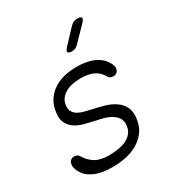

<svg xmlns="http://www.w3.org/2000/svg" viewBox="-186 -909 972 1043"><g transform="rotate(-30 300.0 -387.5)"><path d="M218 10Q192 10 166.5 7Q141 4 118.5 -4Q96 -12 76.5 -25.5Q57 -39 44 -61Q37 -72 32 -87.5Q27 -103 30 -116Q32 -131 41.5 -138Q51 -145 64 -145Q73 -145 80.5 -141.5Q88 -138 94 -128Q115 -93 146.5 -74Q178 -55 230 -55Q253 -55 280 -58Q307 -61 330.5 -70Q354 -79 371.5 -96.5Q389 -114 394 -142Q399 -173 387.5 -192Q376 -211 356 -223.5Q336 -236 311.5 -243Q287 -250 265 -254Q233 -261 200 -269.5Q167 -278 142 -294.5Q117 -311 104.5 -338.5Q92 -366 100 -410Q107 -451 127.5 -479Q148 -507 177.5 -525.5Q207 -544 243.5 -552Q280 -560 319 -560Q386 -560 431 -537.5Q476 -515 495 -473Q499 -464 500.5 -456.5Q502 -449 500 -443Q498 -430 489 -422.5Q480 -415 466 -415Q458 -415 450 -418Q442 -421 437 -430Q417 -466 384.5 -480.5Q352 -495 307 -495Q281 -495 256.5 -490.5Q232 -486 213 -475.5Q194 -465 181 -449.5Q168 -434 164 -411Q160 -385 169.5 -368.5Q179 -352 196 -342.5Q213 -333 234.5 -328Q256 -323 276 -318Q311 -311 347 -300.5Q383 -290 411 -271Q439 -252 453 -222Q467 -192 459 -145Q452 -102 428.5 -72.5Q405 -43 372 -24.5Q339 -6 299.5 2Q260 10 218 10ZM340 -645Q318 -645 315 -654Q312 -663 329 -681L408 -765Q418 -775 428 -780Q438 -785 450 -785Q475 -785 478 -775.5Q481 -766 462 -747L380 -663Q372 -654 362 -649.5Q352 -645 340 -645Z"/></g></svg>

Font: Maple Mono ExtraLight
Style: Italic
Weight: 275
Italic angle: -10°
Monospace: yes
Designer: subframe7536
Version: Version 7.000